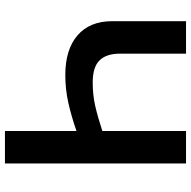

<svg xmlns="http://www.w3.org/2000/svg" viewBox="-18 -736 754 757"><g transform="rotate(90 358.5 -357.0)"><path d="M624 0H496V-282Q435 -261 383 -249.5Q331 -238 275 -238Q175 -238 119 -286Q63 -334 63 -423V-714H191V-454Q191 -400 217.5 -373Q244 -346 305 -346Q354 -346 397.5 -356Q441 -366 496 -384V-714H624Z"/></g></svg>

Font: Noto Sans SemiBold
Style: Regular
Weight: 600
Designer: Monotype Design Team
Foundry: Monotype Imaging Inc.
Version: Version 2.007